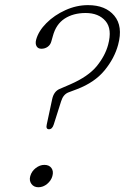

<svg xmlns="http://www.w3.org/2000/svg" viewBox="-20 -740 500 768"><path d="M188.5 -342.5Q195 -374 218 -384L261 -402.5Q333 -434 366.8 -475.2Q400.5 -516.5 412.5 -561Q429.5 -624 402 -656Q374.5 -688 322.5 -688Q273 -688 238.5 -665.5Q204 -643 191.5 -596L185.5 -575Q182 -561 171 -553Q160 -545 145.5 -545Q132 -545 126.2 -555.2Q120.5 -565.5 124.5 -581Q134 -616 165.8 -647.8Q197.5 -679.5 241.8 -699.5Q286 -719.5 332 -719.5Q402 -719.5 437.2 -677.2Q472.5 -635 452.5 -561Q438 -507 398.5 -458.8Q359 -410.5 288.5 -383.5L254 -370.5Q233 -362.5 224.5 -335L195 -242Q189 -223 176 -223Q162.5 -223 167 -242ZM133.5 9Q115.5 9 105.8 -4.2Q96 -17.5 101 -35.5Q106.5 -55 123 -67.8Q139.5 -80.5 157.5 -80.5Q176.5 -80.5 185.8 -67.8Q195 -55 189.5 -35.5Q184.5 -17.5 168.5 -4.2Q152.5 9 133.5 9Z"/></svg>

Font: Fraunces 9pt S100 Thin
Style: Italic
Weight: 100
Italic angle: -16°
Version: Version 1.000; ttfautohint (v1.8.3)